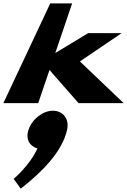

<svg xmlns="http://www.w3.org/2000/svg" viewBox="-34 -613 755 1141"><path d="M688.7 -416H489.7L294.6 -298L394.7 -593H264.7L-14 0H193L260.1 -197L433 0H701L440.9 -248ZM280.1 45C222.1 45 157.8 93 136 157C116.7 211 140.8 256 188.8 269C141.1 372 47.1 450 47.1 450L89.3 508C211.8 413 336.8 289 365 157C378.8 93 340.1 45 280.1 45Z"/></svg>

Font: Hussar Milosc
Style: Obl
Weight: 700
Foundry: Cannot Into Space Fonts
Version: Version 1.02